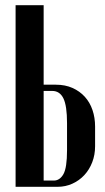

<svg xmlns="http://www.w3.org/2000/svg" viewBox="-20 -719 406 739"><path d="M195 -393Q231 -393 259 -380.5Q287 -368 306.5 -346.5Q326 -325 336 -295.5Q346 -266 346 -232V-156Q346 -123 335 -94.5Q324 -66 304.5 -45Q285 -24 258.5 -12Q232 0 202 0H40V-699H148V-393ZM238 -245Q238 -312 224 -340.5Q210 -369 181 -369H148V-24H187Q210 -24 224 -48.5Q238 -73 238 -141Z"/></svg>

Font: Moniqa Extra Bold Narrow Heading
Style: Regular
Weight: 800
Width: 4
Designer: Rajesh Rajput
Foundry: Rajesh Rajput
Version: Version 1.000;December 15, 2022;FontCreator 14.0.0.2794 32-b